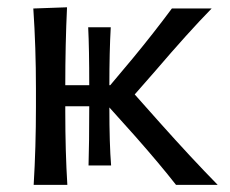

<svg xmlns="http://www.w3.org/2000/svg" viewBox="-20 -520 646 540"><path d="M358.9 -254.4 429.7 -174.8Q518.1 -75.7 592.3 0H475.1Q429.7 -58.1 360.8 -136.2L287.6 -217.8Q287.6 -114.3 292.5 -54.7H229Q231 -115.7 231 -221.2H163.6V-206.1Q163.6 -93.3 169.4 0H74.7Q81.1 -106.4 81.1 -219.2V-271.5Q81.1 -386.2 73.7 -496.1L168.5 -499.5Q163.6 -395 163.6 -280.3H231Q231 -383.8 228 -443.4H291.5Q287.6 -375.5 287.6 -280.3H290L353.5 -356Q411.6 -426.3 463.4 -496.1H575.2Q509.8 -429.2 417.5 -321.3Z"/></svg>

Font: Commissioner Flair
Style: Regular
Weight: 400
Designer: Kostas Bartsokas
Foundry: Kostas Bartsokas
Version: Version 1.000